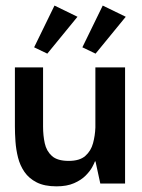

<svg xmlns="http://www.w3.org/2000/svg" viewBox="-20 -649 501 679"><path d="M179.7 10Q137.3 10 109.8 -4Q82.3 -18 66.5 -41Q50.7 -64 43.7 -92Q36.7 -120 34.7 -148.5Q32.7 -177 32.7 -201.3V-410.7H132.3V-200.7Q132.3 -170 138.3 -142.3Q144.3 -114.7 163.7 -97.3Q183 -80 223 -80Q262 -80 281.8 -97.7Q301.7 -115.3 309 -142.5Q316.3 -169.7 317.3 -198V-410.7H422.3V0H334.7L317.7 -78.3H315.7Q313.7 -72 306 -57.8Q298.3 -43.7 282.8 -28Q267.3 -12.3 242 -1.2Q216.7 10 179.7 10ZM100.7 -481.7 172.7 -629.3 254 -589.7 147.3 -459.3ZM271.3 -481.7 343.3 -629.3 424.7 -589.7 318 -459.3Z"/></svg>

Font: Darker Grotesque Light
Style: Regular
Weight: 300
Designer: Gabriel Lam
Foundry: TypeRant
Version: Version 1.000;gftools[0.9.28]